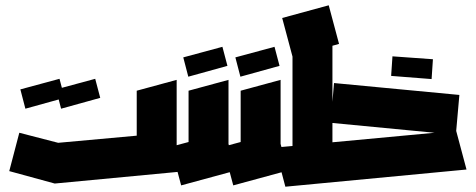

<svg xmlns="http://www.w3.org/2000/svg" viewBox="-20 -694 1799 726"><path d="M187 0 15 -47 53 -192 200 -154 497 -181V-351L648 -392V-92L652 -44L187 0ZM211 -283 192 -356 340 -396 359 -324ZM76 -283 57 -356 205 -396 224 -324Z M665 7 626 -139 693 -157V-351L844 -392V-150L871 -49ZM692 -404 673 -477 821 -517 840 -445Z M862 7 823 -139 890 -157V-351L1041 -392V-150L1068 -49ZM889 -404 870 -477 1018 -517 1037 -445Z M1059 12 1020 -136 1086 -142V-480L1047 -626L1223 -674L1262 -528L1237 -521V-309L1243 -380L1717 -335L1705 -199L1744 -53ZM1237 -229V-156L1623 -192ZM1612 -395 1459 -407 1464 -481 1617 -470Z"/></svg>

Font: Blaka Ink
Style: Regular
Weight: 400
Designer: Mohamed Gaber
Foundry: Kief Type Foundry
Version: Version 1.003; ttfautohint (v1.8.4.7-5d5b)